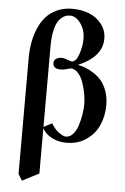

<svg xmlns="http://www.w3.org/2000/svg" viewBox="-61 -742 664 1018"><g transform="rotate(5 271.0 -232.5)"><path d="M184.1 -488.8V-61L229 -84Q243.7 -56.2 267.8 -38.1Q292 -20 307.1 -20Q328.1 -20 345 -39.1Q361.8 -58.1 370.8 -87.4Q379.9 -116.7 384.5 -146Q389.2 -175.3 389.2 -201.2Q389.2 -224.1 384 -253.2Q378.9 -282.2 368.9 -312.3Q358.9 -342.3 340.8 -362.5Q322.8 -382.8 300.8 -382.8Q298.8 -382.8 282 -377.4Q265.1 -372.1 248 -372.1Q207 -372.1 207 -403.8Q207 -418 219 -426Q231 -434.1 248 -434.1Q261.2 -434.1 279.3 -427Q297.4 -419.9 303.2 -419.9Q326.2 -419.9 340.6 -462.6Q355 -505.4 355 -543.9Q355 -589.8 330.6 -625.5Q306.2 -661.1 272.9 -661.1Q261.2 -661.1 250.7 -657.7Q240.2 -654.3 227.5 -643.3Q214.8 -632.3 205.6 -614.5Q196.3 -596.7 190.2 -564.2Q184.1 -531.7 184.1 -488.8ZM74.2 199.2V-416Q74.2 -458 80.6 -496.8Q86.9 -535.6 102.3 -573Q117.7 -610.4 141.1 -637.7Q164.6 -665 200.9 -681.6Q237.3 -698.2 283.2 -698.2Q330.1 -698.2 370.6 -682.6Q411.1 -667 438 -633.3Q464.8 -599.6 464.8 -554.2Q464.8 -458.5 337.9 -404.8Q358.9 -399.9 378.2 -392.8Q397.5 -385.7 421.9 -370.1Q446.3 -354.5 463.9 -334Q481.4 -313.5 493.7 -279.8Q505.9 -246.1 505.9 -205.1Q505.9 -147 484.6 -98.6Q463.4 -50.3 418.5 -19Q373.5 12.2 312 12.2Q268.6 12.2 233.6 -6.3Q198.7 -24.9 184.1 -54.2V187L95.2 232.9Z"/></g></svg>

Font: Linux Libertine G
Style: Semibold
Weight: 600
Designer: Philipp H. Poll
Foundry: Philipp H. Poll
Version: Version 5.1.1